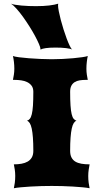

<svg xmlns="http://www.w3.org/2000/svg" viewBox="-20 -1001 539 1021"><path d="M53.7 0Q56.6 -12.2 58.8 -29.5Q61 -46.9 61 -65.4Q61 -82.5 58.6 -98.9Q56.2 -115.2 53.7 -127Q75.7 -127 94.5 -130.4Q113.3 -133.8 127.2 -141.8Q141.1 -149.9 149.2 -163.8Q157.2 -177.7 157.2 -198.7Q157.2 -239.7 155 -269Q152.8 -298.3 148.7 -317.4Q144.5 -336.4 138.2 -346.4Q131.8 -356.4 123.5 -358.9Q132.3 -361.8 138.7 -369.4Q145 -377 149.2 -394Q153.3 -411.1 155.3 -439.7Q157.2 -468.3 157.2 -513.2Q157.2 -532.7 148.2 -544.9Q139.2 -557.1 124.8 -564.2Q110.4 -571.3 92.8 -573.7Q75.2 -576.2 58.1 -576.2H48.8Q51.3 -587.9 53.7 -603.3Q56.2 -618.7 56.2 -635.7Q56.2 -653.8 54 -672.4Q51.8 -690.9 48.8 -703.1Q58.1 -699.7 81.3 -696.5Q104.5 -693.4 133.8 -691.2Q163.1 -689 195.3 -687.5Q227.5 -686 255.4 -686Q283.7 -686 313.5 -687.5Q343.3 -689 369.6 -691.4Q396 -693.8 416.5 -696.8Q437 -699.7 446.8 -703.1Q443.8 -690.9 441.7 -672.4Q439.5 -653.8 439.5 -635.7Q439.5 -618.7 441.9 -603.3Q444.3 -587.9 446.8 -576.2H436.5Q418.5 -576.2 403.3 -573.7Q388.2 -571.3 377 -564.2Q365.7 -557.1 359.4 -544.9Q353 -532.7 353 -513.2Q353 -468.3 355 -439.7Q356.9 -411.1 361.1 -394Q365.2 -377 371.6 -369.4Q377.9 -361.8 386.7 -358.9Q378.4 -356.4 372.1 -346.4Q365.7 -336.4 361.6 -317.4Q357.4 -298.3 355.2 -269Q353 -239.7 353 -198.7Q353 -177.7 360.1 -163.8Q367.2 -149.9 380.4 -141.8Q393.6 -133.8 412.8 -130.4Q432.1 -127 456.5 -127Q454.1 -115.2 451.7 -98.9Q449.2 -82.5 449.2 -65.4Q449.2 -46.9 451.4 -29.5Q453.6 -12.2 456.5 0Q442.4 -2.9 418.7 -5.1Q395 -7.3 366.9 -9Q338.9 -10.7 309.6 -11.5Q280.3 -12.2 255.4 -12.2Q230.5 -12.2 200.9 -11.5Q171.4 -10.7 143.3 -9Q115.2 -7.3 91.3 -5.1Q67.4 -2.9 53.7 0ZM195.3 -737.3V-739.7Q195.3 -748 187.3 -766.8Q179.2 -785.6 166.3 -809.8Q153.3 -834 136.5 -860.6Q119.6 -887.2 102.3 -911.4Q85 -935.5 68.1 -954.3Q51.3 -973.1 38.6 -981.4Q46.4 -978 61.5 -975.6Q76.7 -973.1 95.2 -971.4Q113.8 -969.7 133.8 -969Q153.8 -968.3 172.4 -968.3Q211.9 -968.3 241.9 -971.9Q272 -975.6 289.6 -981.4Q288.6 -977.5 288.6 -973.1Q288.6 -961.4 292.7 -940.7Q296.9 -919.9 303.2 -895.3Q309.6 -870.6 317.9 -844.5Q326.2 -818.4 334.5 -796.1Q342.8 -773.9 350.6 -757.8Q358.4 -741.7 363.8 -737.3Q360.4 -739.7 351.8 -741.7Q343.3 -743.7 331.5 -745.1Q319.8 -746.6 305.2 -747.3Q290.5 -748 275.4 -748Q243.2 -748 223.4 -745.1Q203.6 -742.2 195.3 -737.3Z"/></svg>

Font: Arbutus
Style: Regular
Weight: 400
Designer: Karolina Lach
Foundry: Sorkin Type Co.
Version: Version 1.003